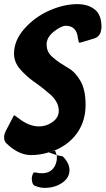

<svg xmlns="http://www.w3.org/2000/svg" viewBox="-54 -750 512 931"><path d="M438 -612 437 -611Q435 -573 401 -563Q391 -560 370 -553.5Q349 -547 338 -544L331 -543Q327 -543 324 -564Q318 -625 265 -625Q243 -625 207.5 -597Q172 -569 172 -535Q172 -516 179 -500.5Q186 -485 205.5 -469Q225 -453 235.5 -446Q246 -439 277 -420Q309 -403 335 -359.5Q361 -316 361 -242Q361 -169 326 -114Q291 -59 228 -28Q222 -24 182 -11Q139 2 97 2Q36 2 -22 -54Q-34 -65 -34 -82V-85Q-34 -98 -28 -111L8 -180Q13 -191 14 -191Q17 -191 29 -182Q30 -180 34 -178L33 -179Q85 -137 135 -137Q171 -137 201 -158.5Q231 -180 231 -213Q231 -254 191 -291Q156 -322 114 -352V-351Q69 -384 41.5 -417Q14 -450 14 -490Q14 -554 64.5 -611Q115 -668 185.5 -699Q256 -730 321 -730Q373 -730 405.5 -704Q438 -678 438 -621ZM133 89H132Q136 90 150 90Q184 90 203 68Q222 46 222 12Q222 7 221 2Q218 1 206 -3Q194 -7 183 -11Q196 -16 213 -20Q215 -14 217.5 -7Q220 0 221 2Q231 5 235 5H234Q243 6 250 8Q283 41 283 75Q283 112 247.5 136.5Q212 161 162 161Q141 161 121 153L112 150Q100 141 100 112Q100 110 102 104Q106 86 112 86Q120 86 133 89ZM111 149 112 150H113Z"/></svg>

Font: Bangerz Fix
Style: Regular
Weight: 400
Designer: vernon adams
Foundry: Vernon Adams
Version: Version 2.10;December 28, 2023;FontCreator 13.0.0.2683 64-bi